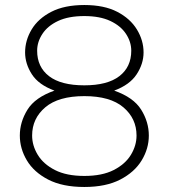

<svg xmlns="http://www.w3.org/2000/svg" viewBox="-20 -732 672 765"><path d="M316 13Q229 13 172 -16.5Q115 -46 87 -93Q59 -140 59 -192Q59 -246 89.5 -295Q120 -344 197 -371Q134 -394 107 -436Q80 -478 80 -523Q80 -571 106 -614.5Q132 -658 184.5 -685Q237 -712 316 -712Q395 -712 447 -685Q499 -658 525.5 -614.5Q552 -571 552 -523Q552 -478 524.5 -436Q497 -394 435 -371Q512 -344 542.5 -295Q573 -246 573 -192Q573 -140 544.5 -93Q516 -46 459 -16.5Q402 13 316 13ZM316 -392Q408 -392 455.5 -428.5Q503 -465 503 -530Q503 -565 482 -597Q461 -629 419.5 -648.5Q378 -668 316 -668Q253 -668 211.5 -648.5Q170 -629 149 -597Q128 -565 128 -530Q128 -465 175.5 -428.5Q223 -392 316 -392ZM316 -31Q387 -31 433 -54.5Q479 -78 501.5 -115Q524 -152 524 -192Q524 -260 471.5 -304.5Q419 -349 316 -349Q213 -349 160.5 -304.5Q108 -260 108 -192Q108 -152 130.5 -115Q153 -78 199 -54.5Q245 -31 316 -31Z"/></svg>

Font: MuseoModerno ExtraLight
Style: Regular
Weight: 200
Designer: Pablo Cosgaya, Héctor Gatti, Marcela Romero, and the Authors of The MuseoModerno Project.
Foundry: Omnibus-Type Team
Version: Version 1.001